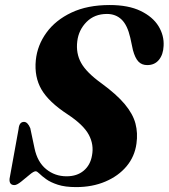

<svg xmlns="http://www.w3.org/2000/svg" viewBox="-20 -733 671 764"><path d="M283 11.5Q239 11.5 210 2Q181 -7.5 163.8 -20Q146.5 -32.5 137 -42Q127.5 -51.5 122 -51.5Q114 -51.5 97.8 -37.8Q81.5 -24 64.2 -10.2Q47 3.5 37.5 3.5Q16 3.5 18 -21.5L54 -220Q56.5 -248 75.5 -248Q90 -248 100.5 -223L117.5 -142.5Q129 -88 163.8 -59.8Q198.5 -31.5 245 -31.5Q286.5 -31.5 313 -53.8Q339.5 -76 346 -114Q354.5 -157.5 333.2 -197Q312 -236.5 249 -278Q174 -327 145 -377Q116 -427 122.5 -493.5Q128.5 -553 164.8 -603Q201 -653 264.5 -683Q328 -713 416.5 -713Q491 -713 539.5 -689.5Q588 -666 610.8 -628.8Q633.5 -591.5 631 -550Q629.5 -516 612.5 -495Q595.5 -474 566 -474Q544 -474 530.8 -488Q517.5 -502 509 -533.5L498.5 -582.5Q487 -633 463.8 -655.2Q440.5 -677.5 405.5 -677.5Q356 -677.5 324.5 -645.8Q293 -614 287.5 -569Q281.5 -521 302.8 -482.8Q324 -444.5 383 -402Q444 -357.5 476.5 -318.5Q509 -279.5 519 -241.5Q529 -203.5 523 -161.5Q516 -110 483.5 -71.2Q451 -32.5 399.2 -10.5Q347.5 11.5 283 11.5Z"/></svg>

Font: Fraunces 72pt S000
Style: Bold Italic
Weight: 700
Italic angle: -16°
Version: Version 1.000; ttfautohint (v1.8.3)